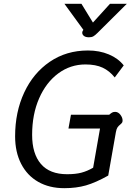

<svg xmlns="http://www.w3.org/2000/svg" viewBox="-20 -974 687 1004"><path d="M59 -261Q59 -388 106.5 -490Q154 -592 240.5 -651Q327 -710 440 -710Q500 -710 549 -689.5Q598 -669 627 -632L580 -569Q553 -603 517 -620Q481 -637 427 -637Q348 -637 284.5 -590Q221 -543 184.5 -459.5Q148 -376 148 -269Q148 -170 194 -116.5Q240 -63 331 -63Q375 -63 405.5 -71Q436 -79 467 -97L503 -302H338L351 -374H551Q560 -382 566.5 -385.5Q573 -389 582 -389Q598 -389 609.5 -374Q621 -359 621 -344Q621 -337 618.5 -333Q616 -329 609 -323Q600 -316 594.5 -308Q589 -300 586 -283L546 -56Q480 -19 429.5 -4.5Q379 10 316 10Q238 10 180 -23Q122 -56 90.5 -117.5Q59 -179 59 -261ZM410 -803Q410 -809 413 -813L416 -818L317 -954H406L466 -856L555 -954H643L490 -802Q477 -789 468 -784Q459 -779 445 -779Q428 -779 419 -786Q410 -793 410 -803Z"/></svg>

Font: Niramit
Style: Italic
Weight: 400
Italic angle: -10°
Version: Version 1.000; ttfautohint (v1.6)